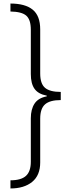

<svg xmlns="http://www.w3.org/2000/svg" viewBox="-20 -820 393 1084"><path d="M39 -800Q122 -800 164.5 -765.5Q207 -731 207 -654V-405Q207 -347 234.5 -324Q262 -301 323 -301V-255Q262 -255 234.5 -231Q207 -207 207 -150V97Q207 170 161.5 207Q116 244 39 244V198Q99 198 126.5 173Q154 148 154 93V-152Q154 -203 175 -235Q196 -267 244 -276V-280Q196 -289 175 -318.5Q154 -348 154 -402V-652Q154 -709 128.5 -731.5Q103 -754 39 -755Z"/></svg>

Font: Noto Sans Tamil ExtraCondensed Light
Style: Regular
Weight: 300
Width: 2
Designer: Jelle Bosma - Monotype Design Team
Foundry: Monotype Imaging Inc.
Version: Version 2.004; ttfautohint (v1.8.4.7-5d5b)